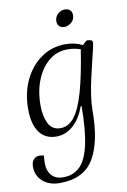

<svg xmlns="http://www.w3.org/2000/svg" viewBox="-98 -702 676 1018"><g transform="rotate(-10 240.0 -193.0)"><path d="M140 258Q84 258 49 227.5Q14 197 14 148Q14 124 26 110Q38 96 58 96Q69 96 82 100Q79 120 79 140Q79 181 100.5 206Q122 231 164 231Q216 231 251.5 198Q287 165 305 87.5Q323 10 324 -124H319Q296 -59 255.5 -23.5Q215 12 165 12Q106 12 74 -31.5Q42 -75 42 -157Q42 -244 75 -313Q108 -382 165.5 -422Q223 -462 295 -462Q348 -462 387 -441L410 -462Q424 -462 433 -459Q442 -456 442 -446Q442 -437 435.5 -409.5Q429 -382 419.5 -343Q410 -304 400 -260Q390 -216 383.5 -172Q377 -128 377 -92Q377 79 323 168.5Q269 258 140 258ZM110 -164Q110 -107 129.5 -67.5Q149 -28 194 -28Q237 -28 268.5 -67.5Q300 -107 325 -193.5Q350 -280 372 -421Q359 -426 341.5 -429.5Q324 -433 301 -433Q246 -433 203 -398.5Q160 -364 135 -303.5Q110 -243 110 -164ZM309 -553Q290 -553 280 -563Q270 -573 270 -590Q270 -614 287.5 -629Q305 -644 323 -644Q343 -644 353 -634Q363 -624 363 -607Q363 -582 344.5 -567.5Q326 -553 309 -553Z"/></g></svg>

Font: Petrona Light
Style: Italic
Weight: 300
Italic angle: -9°
Designer: Ringo R. Seeber
Foundry: Ringo R. Seeber
Version: Version 2.001; ttfautohint (v1.8.3)